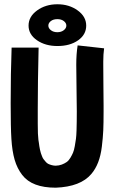

<svg xmlns="http://www.w3.org/2000/svg" viewBox="-20 -871 558 896"><path d="M277.8 -772.7Q266.1 -781.7 247.6 -781.7Q229 -781.7 217.3 -772.7Q205.6 -763.7 205.6 -751.5Q205.6 -739.3 217.5 -730Q229.5 -720.7 247.6 -720.7Q265.6 -720.7 277.6 -730Q289.6 -739.3 289.6 -751.5Q289.6 -763.7 277.8 -772.7ZM113.3 -751.5Q113.3 -793.5 153.1 -822.3Q192.9 -851.1 248 -851.1Q302.7 -851.1 342.5 -822.3Q382.3 -793.5 382.3 -751.5Q382.3 -709.5 344.5 -682.9Q306.6 -656.2 248 -656.2Q191.4 -656.2 152.3 -683.3Q113.3 -710.4 113.3 -751.5ZM342.3 -659.2 465.8 -645.5Q461.9 -617.7 461.9 -583.5Q461.9 -583.5 461.9 -569.3Q461.9 -531.2 462.6 -467.5Q463.4 -403.8 463.4 -378.4V-349.6Q463.4 -295.9 461.9 -262.5Q460.4 -229 455.3 -187Q450.2 -145 438 -113.5Q425.8 -82 406.2 -59.1Q356 0.5 240.2 4.9Q184.6 4.9 145.8 -9.8Q106.9 -24.4 83.5 -54.7Q60.1 -85 48.3 -125.5Q36.6 -166 33.2 -222.7Q29.8 -275.4 29.8 -388.2Q29.8 -531.2 34.2 -648.9H160.2Q156.2 -484.9 156.2 -362.8V-293.9Q156.2 -240.2 159.2 -218.8Q159.7 -216.8 161.4 -204.6Q163.1 -192.4 163.6 -188.5Q164.1 -184.6 166.5 -172.9Q168.9 -161.1 170.7 -156.5Q172.4 -151.9 176 -142.1Q179.7 -132.3 183.6 -127.7Q187.5 -123 193.1 -116.2Q198.7 -109.4 205.3 -106.2Q211.9 -103 220.5 -100.6Q229 -98.1 239.3 -97.7Q255.4 -98.1 268.3 -103Q281.2 -107.9 291 -114.7Q300.8 -121.6 308.3 -134.3Q315.9 -147 320.8 -158.4Q325.7 -169.9 329.1 -189.5Q332.5 -209 334.5 -223.4Q336.4 -237.8 337.2 -262.9Q337.9 -288.1 338.1 -304.7Q338.4 -321.3 338.4 -350.6Q338.4 -378.4 337.2 -451.4Q335.9 -524.4 335.9 -569.3Q335.9 -619.1 342.3 -659.2Z"/></svg>

Font: Fantasque Sans Mono
Style: Bold
Weight: 700
Monospace: yes
Designer: Jany Belluz
Version: Version 1.8.0 ; ttfautohint (v1.8.2)